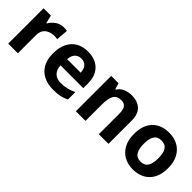

<svg xmlns="http://www.w3.org/2000/svg" viewBox="112 -1322 2098 2098"><g transform="rotate(45 1160.5 -273.0)"><path d="M383 -556Q394 -556 409 -555Q424 -554 433 -552L422 -412Q415 -414 401.5 -415.5Q388 -417 378 -417Q340 -417 305 -403.5Q270 -390 248.5 -360Q227 -330 227 -278V0H78V-546H191L213 -454H220Q244 -496 286 -526Q328 -556 383 -556Z M757 -556Q833 -556 887.5 -527Q942 -498 972 -443Q1002 -388 1002 -308V-236H650Q652 -173 687.5 -137Q723 -101 786 -101Q839 -101 882 -111.5Q925 -122 971 -144V-29Q931 -9 886.5 0.5Q842 10 779 10Q697 10 634 -20.5Q571 -51 535 -113Q499 -175 499 -269Q499 -365 531.5 -428.5Q564 -492 622 -524Q680 -556 757 -556ZM758 -450Q715 -450 686.5 -422Q658 -394 653 -335H862Q861 -385 836 -417.5Q811 -450 758 -450Z M1433 -556Q1521 -556 1574 -508.5Q1627 -461 1627 -356V0H1478V-319Q1478 -378 1457 -407.5Q1436 -437 1390 -437Q1322 -437 1297 -390.5Q1272 -344 1272 -257V0H1123V-546H1237L1257 -476H1265Q1291 -518 1336.5 -537Q1382 -556 1433 -556Z M2276 -274Q2276 -138 2204.5 -64Q2133 10 2010 10Q1934 10 1874.5 -23Q1815 -56 1781 -119.5Q1747 -183 1747 -274Q1747 -410 1818 -483Q1889 -556 2013 -556Q2090 -556 2149 -523Q2208 -490 2242 -427.5Q2276 -365 2276 -274ZM1899 -274Q1899 -193 1925.5 -151.5Q1952 -110 2012 -110Q2071 -110 2097.5 -151.5Q2124 -193 2124 -274Q2124 -355 2097.5 -395.5Q2071 -436 2012 -436Q1952 -436 1925.5 -395.5Q1899 -355 1899 -274Z"/></g></svg>

Font: Noto Sans New Tai Lue
Style: Bold
Weight: 700
Version: Version 2.003